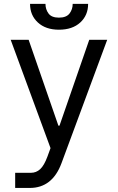

<svg xmlns="http://www.w3.org/2000/svg" viewBox="-20 -747 597 972"><path d="M130.7 204.5H56.8V127.8H136.4Q163.4 127.8 183.4 109.4Q203.5 90.9 220.2 45.5L235.8 2.8L34.1 -545.5H125L275.6 -110.8H281.2L431.8 -545.5H522.7L291.2 79.5Q244.7 204.5 130.7 204.5ZM348 -727.3H426.1Q426.1 -669.7 386.4 -633.2Q346.6 -596.6 278.4 -596.6Q211.3 -596.6 171.7 -633.2Q132.1 -669.7 132.1 -727.3H210.2Q210.2 -699.6 225.7 -678.6Q241.1 -657.7 278.4 -657.7Q315.7 -657.7 331.9 -678.6Q348 -699.6 348 -727.3Z"/></svg>

Font: Inter Zeller
Style: Regular
Weight: 400
Designer: Rasmus Andersson; Joe Bland
Foundry: zeller
Version: Version 3.015;git-dec3a8cb1